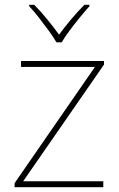

<svg xmlns="http://www.w3.org/2000/svg" viewBox="-20 -783 496 803"><path d="M412 0H41V-17L377 -503H68V-528H415V-513L77 -25H412ZM216 -606Q204 -627 184 -654.5Q164 -682 142.5 -709.5Q121 -737 102 -757V-763H123Q151 -735 178.5 -701Q206 -667 227 -638Q248 -667 276.5 -701Q305 -735 333 -763H354V-757Q336 -737 313.5 -709.5Q291 -682 270.5 -654.5Q250 -627 238 -606Z"/></svg>

Font: Noto Sans Thaana Thin
Style: Regular
Weight: 100
Designer: David Williams
Foundry: Google Inc.
Version: Version 3.001; ttfautohint (v1.8.4.7-5d5b)